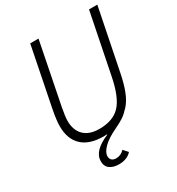

<svg xmlns="http://www.w3.org/2000/svg" viewBox="-210 -827 1069 1162"><g transform="rotate(-30 325.0 -246.5)"><path d="M179 -698H237L152 -270Q140 -207 140 -178Q140 -113 177 -76.5Q214 -40 284 -40Q380 -40 430 -93.5Q480 -147 506 -279L590 -698H648L563 -275Q549 -203 529.5 -153Q510 -103 482.5 -73Q455 -43 432 -27.5Q409 -12 371 6Q305 37 273.5 69Q242 101 242 127Q242 146 253 155.5Q264 165 282 165Q316 165 340 139L368 170Q337 205 279 205Q241 205 216.5 187.5Q192 170 192 134Q192 62 306 14L305 11Q298 12 283 12Q185 12 134 -36Q83 -84 83 -173Q83 -215 97 -287Z"/></g></svg>

Font: IBM Plex Sans Light
Style: Italic
Weight: 300
Italic angle: -11.31°
Designer: Mike Abbink, Paul van der Laan, Pieter van Rosmalen
Foundry: Bold Monday
Version: Version 3.0